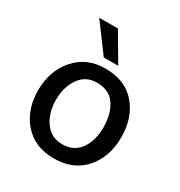

<svg xmlns="http://www.w3.org/2000/svg" viewBox="-172 -839 908 968"><g transform="rotate(30 282.0 -355.5)"><path d="M281 9Q169 9 105 -64Q41 -137 41 -249Q41 -363 107 -438.5Q173 -514 281 -514Q397 -514 460 -440.5Q523 -367 523 -253Q523 -139 458.5 -65Q394 9 281 9ZM143 -252Q143 -177 180 -125.5Q217 -74 281 -74Q349 -74 384.5 -124Q420 -174 420 -251Q420 -330 386 -380.5Q352 -431 280 -431Q215 -431 179 -379.5Q143 -328 143 -252ZM329 -558H245L125 -720H234Z"/></g></svg>

Font: Hind Siliguri Medium
Style: Regular
Weight: 500
Designer: Jyotish Sonowal
Foundry: Indian Type Foundry
Version: Version 1.001;PS 1.0;hotconv 1.0.86;makeotf.lib2.5.63406; tt